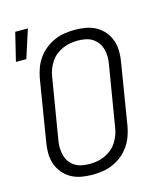

<svg xmlns="http://www.w3.org/2000/svg" viewBox="-121 -901 841 997"><g transform="rotate(-15 300.0 -402.5)"><path d="M252 8Q221 8 191.5 2.5Q162 -3 137.5 -17Q113 -31 94.5 -53.5Q76 -76 67 -103.5Q58 -131 58 -161.5Q58 -192 64 -223L117 -548Q122 -575 132 -602Q142 -629 159 -652.5Q176 -676 199 -694Q222 -712 248.5 -723.5Q275 -735 302.5 -739Q330 -743 357 -743Q388 -743 417.5 -737.5Q447 -732 471.5 -718Q496 -704 514.5 -681.5Q533 -659 542 -631.5Q551 -604 551 -573.5Q551 -543 545 -512L492 -187Q487 -160 477 -133Q467 -106 450 -82.5Q433 -59 410.5 -41Q388 -23 361 -11.5Q334 0 306.5 4Q279 8 252 8ZM252 -50Q272 -50 292.5 -53.5Q313 -57 332.5 -65.5Q352 -74 369 -87.5Q386 -101 398 -119Q410 -137 417.5 -156.5Q425 -176 428 -196L482 -522Q486 -543 486 -564Q486 -585 480.5 -604.5Q475 -624 463.5 -640Q452 -656 435.5 -666.5Q419 -677 398.5 -681Q378 -685 357 -685Q337 -685 316.5 -681.5Q296 -678 276.5 -669.5Q257 -661 240 -647.5Q223 -634 211 -616Q199 -598 191.5 -578.5Q184 -559 181 -539L127 -213Q123 -192 123.5 -171Q124 -150 129 -130.5Q134 -111 145.5 -95Q157 -79 173.5 -68.5Q190 -58 210.5 -54Q231 -50 252 -50ZM19 -661 56 -813H124L75 -661Z"/></g></svg>

Font: Iosevka Light Extended Oblique
Style: Regular
Weight: 300
Width: 7
Italic angle: -9°
Monospace: yes
Designer: Belleve Invis
Foundry: Belleve Invis
Version: Version 32.5.0; ttfautohint (v1.8.4)